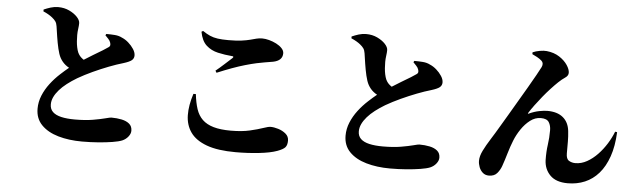

<svg xmlns="http://www.w3.org/2000/svg" viewBox="-51 -999 4102 1242"><g transform="rotate(5 2000.0 -378.5)"><path d="M602 -650 607 -659Q637 -659 663 -657Q689 -655 710 -644Q732 -635 752.5 -617Q773 -599 787 -577.5Q801 -556 801 -536Q801 -517 787 -505Q773 -493 734 -481Q692 -469 641.5 -449.5Q591 -430 540 -406.5Q489 -383 444 -357Q409 -336 380.5 -314Q352 -292 331.5 -268.5Q311 -245 300 -221.5Q289 -198 289 -174Q289 -144 308 -125.5Q327 -107 363.5 -98.5Q400 -90 452 -90Q520 -90 569.5 -98.5Q619 -107 649 -115Q679 -123 687 -123Q723 -123 754 -116.5Q785 -110 804 -94Q823 -78 823 -49Q823 -30 808 -11Q793 8 770 18Q748 27 707.5 33.5Q667 40 616.5 44Q566 48 511 48Q425 48 356 28Q287 8 246.5 -33.5Q206 -75 206 -139Q206 -183 223 -224.5Q240 -266 268.5 -303.5Q297 -341 332 -373Q359 -398 386 -420Q373 -427 362 -436Q341 -453 327 -478Q315 -500 306.5 -537Q298 -574 292 -613Q286 -652 282 -680Q279 -700 271 -711.5Q263 -723 248 -735Q237 -744 221.5 -753Q206 -762 189 -769V-781Q209 -790 233 -797.5Q257 -805 282 -805Q322 -805 354.5 -789.5Q387 -774 406.5 -753Q426 -732 426 -713Q426 -697 423 -676.5Q420 -656 420 -636Q420 -616 421.5 -595.5Q423 -575 427 -556Q431 -537 437 -523Q448 -500 466 -487Q470 -483 476 -480Q505 -499 534 -516Q568 -536 594 -552Q620 -568 629 -575Q637 -580 638.5 -587Q640 -594 637 -604Q633 -618 622 -629Q611 -640 602 -650Z M1218 -322H1202Q1177 -246 1178 -182Q1179 -118 1212.5 -70.5Q1246 -23 1318 3.5Q1390 30 1507 30Q1584 30 1657.5 22Q1731 14 1775 -2Q1813 -16 1825.5 -30.5Q1838 -45 1838 -74Q1838 -101 1817 -118.5Q1796 -136 1768 -144.5Q1740 -153 1718 -153Q1704 -153 1671 -141.5Q1638 -130 1586.5 -118Q1535 -106 1463 -106Q1396 -106 1351 -119Q1306 -132 1278.5 -158.5Q1251 -185 1237.5 -226Q1224 -267 1218 -322ZM1219 -727Q1230 -668 1261.5 -639.5Q1293 -611 1337.5 -601Q1382 -591 1430 -587Q1437 -587 1438 -584Q1440 -581 1434 -575Q1415 -558 1385.5 -531Q1356 -504 1331 -484L1339 -471Q1389 -492 1434 -508.5Q1479 -525 1519 -536.5Q1559 -548 1591 -555Q1614 -560 1643 -565Q1672 -570 1697 -574Q1758 -586 1758 -634Q1758 -651 1743.5 -666.5Q1729 -682 1706.5 -693.5Q1684 -705 1659.5 -711.5Q1635 -718 1615 -718Q1595 -718 1577.5 -713.5Q1560 -709 1537.5 -703Q1515 -697 1481.5 -692.5Q1448 -688 1396 -688Q1355 -688 1327 -692Q1299 -696 1276.5 -706Q1254 -716 1229 -733Z M2602 -650 2607 -659Q2637 -659 2663 -657Q2689 -655 2710 -644Q2732 -635 2752.5 -617Q2773 -599 2787 -577.5Q2801 -556 2801 -536Q2801 -517 2787 -505Q2773 -493 2734 -481Q2692 -469 2641.5 -449.5Q2591 -430 2540 -406.5Q2489 -383 2444 -357Q2409 -336 2380.5 -314Q2352 -292 2331.5 -268.5Q2311 -245 2300 -221.5Q2289 -198 2289 -174Q2289 -144 2308 -125.5Q2327 -107 2363.5 -98.5Q2400 -90 2452 -90Q2520 -90 2569.5 -98.5Q2619 -107 2649 -115Q2679 -123 2687 -123Q2723 -123 2754 -116.5Q2785 -110 2804 -94Q2823 -78 2823 -49Q2823 -30 2808 -11Q2793 8 2770 18Q2748 27 2707.5 33.5Q2667 40 2616.5 44Q2566 48 2511 48Q2425 48 2356 28Q2287 8 2246.5 -33.5Q2206 -75 2206 -139Q2206 -183 2223 -224.5Q2240 -266 2268.5 -303.5Q2297 -341 2332 -373Q2359 -398 2386 -420Q2373 -427 2362 -436Q2341 -453 2327 -478Q2315 -500 2306.5 -537Q2298 -574 2292 -613Q2286 -652 2282 -680Q2279 -700 2271 -711.5Q2263 -723 2248 -735Q2237 -744 2221.5 -753Q2206 -762 2189 -769V-781Q2209 -790 2233 -797.5Q2257 -805 2282 -805Q2322 -805 2354.5 -789.5Q2387 -774 2406.5 -753Q2426 -732 2426 -713Q2426 -697 2423 -676.5Q2420 -656 2420 -636Q2420 -616 2421.5 -595.5Q2423 -575 2427 -556Q2431 -537 2437 -523Q2448 -500 2466 -487Q2470 -483 2476 -480Q2505 -499 2534 -516Q2568 -536 2594 -552Q2620 -568 2629 -575Q2637 -580 2638.5 -587Q2640 -594 2637 -604Q2633 -618 2622 -629Q2611 -640 2602 -650Z M3364 -769V-781Q3384 -790 3410.5 -794.5Q3437 -799 3455 -797Q3503 -792 3537.5 -769.5Q3572 -747 3590.5 -719Q3609 -691 3609 -669Q3609 -650 3588.5 -636.5Q3568 -623 3546 -602Q3525 -582 3500.5 -555.5Q3476 -529 3452 -499.5Q3428 -470 3406.5 -441Q3385 -412 3370 -388Q3368 -384 3369 -383Q3370 -382 3374 -384Q3409 -400 3440.5 -406Q3472 -412 3493 -412Q3558 -412 3595 -381Q3632 -350 3638 -294Q3642 -258 3642 -226V-149Q3642 -113 3660.5 -102Q3679 -91 3702 -91Q3741 -91 3777.5 -111.5Q3814 -132 3845.5 -165Q3877 -198 3901.5 -237.5Q3926 -277 3941 -316L3954 -314Q3950 -223 3926.5 -155.5Q3903 -88 3864.5 -44Q3826 0 3775 21.5Q3724 43 3664 43Q3588 43 3549.5 4Q3511 -35 3509 -94Q3508 -150 3514.5 -194Q3521 -238 3521 -288Q3521 -319 3507.5 -340.5Q3494 -362 3455 -362Q3418 -362 3386 -337.5Q3354 -313 3329 -276Q3304 -239 3289 -201Q3273 -161 3260 -116.5Q3247 -72 3233 -32Q3224 -6 3205.5 16Q3187 38 3152 38Q3128 38 3112 24Q3096 10 3088 -11Q3080 -32 3080 -52Q3080 -82 3098 -118.5Q3116 -155 3143 -197.5Q3170 -240 3198 -288Q3215 -316 3241 -360.5Q3267 -405 3296.5 -455Q3326 -505 3354 -553Q3382 -601 3402.5 -638Q3423 -675 3431 -691Q3437 -704 3435.5 -714.5Q3434 -725 3426 -732Q3414 -743 3396 -753Q3378 -763 3364 -769Z"/></g></svg>

Font: Early Summer Mincho Heavy
Style: Regular
Weight: 900
Designer: GuiWonder
Version: Version 1.002